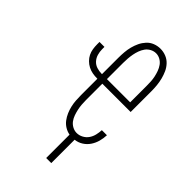

<svg xmlns="http://www.w3.org/2000/svg" viewBox="-276 -845 1151 1151"><g transform="rotate(45 300.0 -269.0)"><path d="M351 205V7Q329 3 309.5 -9Q290 -21 276.5 -39Q263 -57 254 -78Q245 -99 240 -121Q235 -143 233.5 -165Q232 -187 232 -210V-348H229Q209 -348 190 -351.5Q171 -355 153.5 -364Q136 -373 122 -387Q108 -401 99.5 -418Q91 -435 88 -454.5Q85 -474 85 -493V-513H127V-493Q127 -472 133 -451.5Q139 -431 153 -415.5Q167 -400 187.5 -393.5Q208 -387 229 -387H232V-525Q232 -549 234 -573.5Q236 -598 242 -621.5Q248 -645 258.5 -667Q269 -689 285.5 -707Q302 -725 325 -734Q348 -743 373 -743Q397 -743 420 -734Q443 -725 460 -707Q477 -689 487 -667Q497 -645 503 -621.5Q509 -598 511.5 -573.5Q514 -549 514 -525V-348H274V-210Q274 -191 275.5 -172Q277 -153 281 -134.5Q285 -116 291.5 -97.5Q298 -79 309 -64Q320 -49 337.5 -39.5Q355 -30 374 -30Q395 -30 414.5 -40.5Q434 -51 446 -68.5Q458 -86 463 -107Q468 -128 469 -149H512Q511 -122 504 -96Q497 -70 482 -47.5Q467 -25 444 -10.5Q421 4 394 7V205ZM471 -387V-525Q471 -544 470 -563Q469 -582 465 -600.5Q461 -619 454.5 -637Q448 -655 437 -670.5Q426 -686 409 -695.5Q392 -705 373 -705Q354 -705 336.5 -695.5Q319 -686 308 -670.5Q297 -655 290.5 -637Q284 -619 280.5 -600.5Q277 -582 275.5 -563Q274 -544 274 -525V-387Z"/></g></svg>

Font: Iosevka Curly XLtEx
Style: Regular
Weight: 200
Width: 7
Monospace: yes
Designer: Belleve Invis
Foundry: Belleve Invis
Version: Version 11.1.0; ttfautohint (v1.8.3)